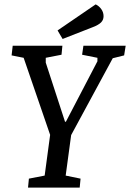

<svg xmlns="http://www.w3.org/2000/svg" viewBox="-20 -857 594 877"><path d="M108 0 112 -41 184 -55 209 -241 88 -593 33 -604 38 -648H265L261 -607L189 -593V-571L277 -301H281L425 -577V-593L355 -607L361 -648H554L547 -604L495 -591L305 -240L280 -55L348 -41L344 0ZM266 -679 243 -718 417 -837Q432 -830 442.5 -815.5Q453 -801 453 -783Q453 -766 441.5 -754.5Q430 -743 404 -733Z"/></svg>

Font: Faustina Light Medium
Style: Italic
Weight: 500
Italic angle: -8°
Version: Version 1.200